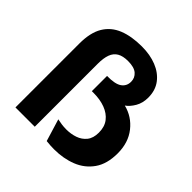

<svg xmlns="http://www.w3.org/2000/svg" viewBox="-182 -826 985 985"><g transform="rotate(45 310.5 -334.0)"><path d="M295.5 8.6 258.7 -112.3Q273.7 -108.9 290.2 -106.7Q306.7 -104.4 324.1 -104.4Q357.7 -104.4 387.1 -114.5Q416.4 -124.5 435.4 -147.9Q454.3 -171.2 454.3 -211.1Q454.3 -253.8 433.1 -281.1Q411.9 -308.5 375 -322.3Q338.1 -336.1 291.1 -336.1H278.2V-446.5Q336.9 -445.5 361.8 -463.2Q386.7 -480.8 386.7 -512.9Q386.7 -540.6 366 -558.8Q345.2 -576.9 300.5 -576.9Q263.7 -576.9 241.7 -564Q219.6 -551.1 209.9 -524.6Q200.2 -498.1 200.2 -457V0H60.1V-463.4Q60.1 -542.9 88.5 -590.1Q116.9 -637.3 170.1 -658.7Q223.2 -680 298.1 -680Q357.6 -680 404.3 -661.4Q451.1 -642.8 478.9 -606.5Q506.6 -570.1 506.6 -517.4Q506.6 -478 489.4 -448.4Q472.2 -418.9 450.1 -403.5Q514.7 -387.5 556.3 -334.8Q597.9 -282.1 597.9 -204.4Q597.9 -127.4 564.2 -79.7Q530.6 -32 475.1 -10Q419.6 12 352.1 12Q338.6 12 324.3 11.2Q310 10.4 295.5 8.6Z"/></g></svg>

Font: Atkinson Hyperlegible Next
Style: Regular
Weight: 400
Designer: Elliott Scott, Megan Eiswerth, Linus Boman, Theodore Petrosky, Letters from Sweden
Foundry: Applied Design Works, Letters from Sweden
Version: Version 2.001